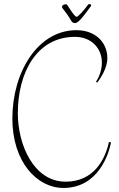

<svg xmlns="http://www.w3.org/2000/svg" viewBox="-20 -884 587 948"><path d="M518 -183C499 -95 442 13 304 13C147 13 68 -168 68 -325C68 -526 162 -702 350 -702C433 -702 483 -644 483 -575C483 -538 469 -502 454 -481L460 -476C476 -497 510 -547 510 -597C510 -674 452 -735 357 -735C167 -735 41 -528 41 -299C41 -84 163 44 293 44C466 44 518 -126 528 -181ZM414 -860C395 -833 365 -801 359 -801C345 -801 313 -863 308 -863C293 -863 286 -857 286 -850C286 -848 287 -845 289 -843C306 -822 321 -800 330 -784C336 -773 343 -770 351 -770C370 -770 406 -823 429 -854C430 -855 430 -856 430 -857C430 -861 426 -864 422 -864C419 -864 416 -863 414 -860Z"/></svg>

Font: Stalemate
Style: Regular
Weight: 400
Designer: Astigmatic (AOETI)
Foundry: Astigmatic (AOETI)
Version: Version 001.000